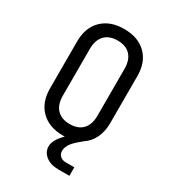

<svg xmlns="http://www.w3.org/2000/svg" viewBox="-223 -854 1046 1171"><g transform="rotate(30 300.0 -268.5)"><path d="M379 203Q324 203 290.5 176.5Q257 150 257 110Q257 64 313 10H300Q202 10 145 -46Q88 -102 88 -200V-530Q88 -628 145 -684Q202 -740 300 -740Q398 -740 455 -684.5Q512 -629 512 -531V-200Q512 -141 490.5 -96Q469 -51 430 -25L401 -1Q368 27 355 49.5Q342 72 342 93Q342 115 357 129Q372 143 397 143H457V203ZM300 -71Q359 -71 390.5 -104.5Q422 -138 422 -200V-530Q422 -592 390.5 -625.5Q359 -659 300 -659Q242 -659 210 -625.5Q178 -592 178 -530V-200Q178 -138 210 -104.5Q242 -71 300 -71Z"/></g></svg>

Font: JetBrainsMonoNL NF
Style: Regular
Weight: 400
Designer: Philipp Nurullin, Konstantin Bulenkov
Foundry: JetBrains
Version: Version 2.304; ttfautohint (v1.8.4.7-5d5b);Nerd Fonts 3.2.1